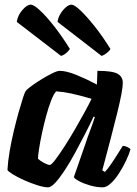

<svg xmlns="http://www.w3.org/2000/svg" viewBox="-20 -804 587 824"><path d="M186 0Q169 0 140.5 -9Q112 -18 83 -31Q54 -44 34 -56.5Q14 -69 12 -75Q14 -112 21.5 -155.5Q29 -199 39.5 -243Q50 -287 60.5 -324Q71 -361 79 -385.5Q87 -410 91 -414Q96 -421 115 -435Q134 -449 158.5 -464Q183 -479 204.5 -489.5Q226 -500 236 -500Q265 -500 309 -482Q353 -464 396 -441L398 -500Q462 -500 484.5 -487.5Q507 -475 507 -448Q507 -416 483 -319Q459 -222 419 -73L430 -66Q440 -76 454 -96Q468 -116 482 -138.5Q496 -161 507 -178Q516 -178 526.5 -173Q537 -168 540 -163Q534 -142 521 -114.5Q508 -87 491 -60.5Q474 -34 455.5 -17Q437 0 421 0Q395 0 367 -8Q339 -16 319.5 -26.5Q300 -37 297 -44L347 -188Q356 -216 365 -239Q374 -262 387 -301L382 -304Q366 -270 345 -229Q324 -188 302 -147.5Q280 -107 258 -73.5Q236 -40 217.5 -20Q199 0 186 0ZM194 -96Q200 -96 217 -118Q234 -140 256.5 -175Q279 -210 302 -249.5Q325 -289 344 -324Q363 -359 373 -380Q321 -395 286.5 -402.5Q252 -410 221 -412Q210 -400 199 -371.5Q188 -343 178 -306Q168 -269 160 -231.5Q152 -194 147.5 -164.5Q143 -135 143 -123Q153 -113 169.5 -104.5Q186 -96 194 -96ZM416 -564 227 -710Q229 -728 239.5 -745Q250 -762 263 -773Q276 -784 287 -784Q299 -784 325 -759.5Q351 -735 385 -692.5Q419 -650 454 -594Q451 -587 439.5 -577.5Q428 -568 416 -564ZM242 -564 52 -710Q56 -738 76 -761Q96 -784 112 -784Q125 -784 151.5 -759.5Q178 -735 211.5 -692.5Q245 -650 280 -594Q276 -587 265.5 -577.5Q255 -568 242 -564Z"/></svg>

Font: Texturina ExtraBold
Style: Italic
Weight: 800
Italic angle: -11°
Designer: Guillermo Torres Carreño
Foundry: Omnibus-Type
Version: Version 1.002; ttfautohint (v1.8.3)